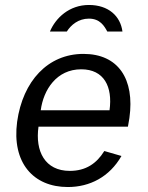

<svg xmlns="http://www.w3.org/2000/svg" viewBox="-20 -743 595 773"><path d="M181 -616H249C266 -643 296 -668 338 -668C383 -668 400 -638 412 -616H473C465 -678 417 -723 338 -723C259 -723 204 -671 181 -616ZM135 -233H495L501 -268C523 -425 456 -526 316 -526C173 -526 72 -417 49 -253C27 -88 114 10 253 10C342 10 421 -31 469 -115L400 -135C369 -85 326 -55 261 -55C161 -55 121 -134 135 -233ZM144 -299C155 -382 208 -464 307 -464C399 -464 434 -394 421 -299Z"/></svg>

Font: United Sans
Style: Italic
Weight: 400
Italic angle: -8°
Designer: Pablo Impallari, Rodrigo Fuenzalida (Modified by Dan O. Williams)
Version: Version 1.000;PS 001.000;hotconv 1.0.88;makeotf.lib2.5.64775